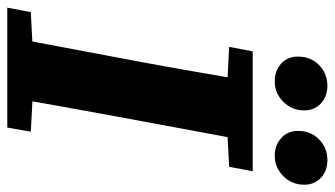

<svg xmlns="http://www.w3.org/2000/svg" viewBox="-218 -686 897 514"><g transform="rotate(90 230.0 -428.5)"><path d="M190 -716Q162 -716 143 -733Q124 -750 124 -778Q124 -813 147 -835Q170 -857 202 -857Q231 -857 249.5 -839.5Q268 -822 268 -795Q268 -762 245 -739Q222 -716 190 -716ZM389 -716Q362 -716 342.5 -733Q323 -750 323 -778Q323 -813 346 -835Q369 -857 401 -857Q430 -857 448.5 -839.5Q467 -822 467 -795Q467 -762 444 -739Q421 -716 389 -716ZM-7 0 5 -63 140 -70H193L325 -63L314 0ZM71 0 138 -356Q152 -431 165 -506.5Q178 -582 191 -657H352L286 -301Q272 -226 258.5 -150.5Q245 -75 232 0ZM98 -594 110 -657H431L419 -594L287 -587H234Z"/></g></svg>

Font: Source Serif 4
Style: Bold Italic
Weight: 700
Italic angle: -12°
Designer: Frank Grießhammer
Foundry: Adobe Systems Incorporated
Version: Version 4.004;hotconv 1.0.116;makeotfexe 2.5.65601